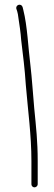

<svg xmlns="http://www.w3.org/2000/svg" viewBox="-20 -676 232 825"><path d="M128 129C135 129 142 123 142 116V16C142 -70 135 -129 127 -212C122 -267 117 -343 111 -393C101 -471 98 -563 80 -634L77 -646C71 -663 47 -656 50 -639L54 -627C56 -620 58 -611 59 -600C63 -573 69 -536 71 -504C79 -436 86 -386 91 -310C100 -202 115 -95 115 16V116C115 123 121 129 128 129Z"/></svg>

Font: Electronic
Style: Lt
Weight: 300
Version: Version 1.011